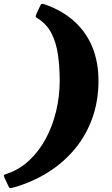

<svg xmlns="http://www.w3.org/2000/svg" viewBox="-108 -819 584 1005"><path d="M83 -747Q79 -736.5 78.8 -733Q78.5 -729.5 88 -723.5Q135.5 -694.5 160.8 -645.8Q186 -597 195.2 -533.5Q204.5 -470 204.5 -397Q204.5 -315 185.8 -237Q167 -159 131.5 -93Q96 -27 44.8 20.8Q-6.5 68.5 -71.5 90.5Q-82.5 94 -86.2 95.8Q-90 97.5 -85.5 109L-65.5 152Q-60 165.5 -55 165.8Q-50 166 -35.5 162Q63.5 133.5 145 82Q226.5 30.5 285.2 -41Q344 -112.5 375.8 -202.2Q407.5 -292 407.5 -397Q407.5 -491.5 376.8 -569Q346 -646.5 285 -703.5Q224 -760.5 133.5 -793.5Q118 -799 112.5 -799.2Q107 -799.5 100.5 -784.5Z"/></svg>

Font: Besley ExtraBold
Style: Italic
Weight: 800
Italic angle: -13°
Designer: Owen Earl
Foundry: indestructible type*
Version: Version 2.001